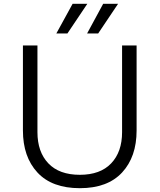

<svg xmlns="http://www.w3.org/2000/svg" viewBox="-20 -968 835 1005"><path d="M100 -285V-730H176V-276Q176 -173 233 -113Q290 -53 398 -53Q505 -53 562 -113Q619 -173 619 -276V-730H695V-285Q695 -147 619 -65Q543 17 398 17Q252 17 176 -65Q100 -147 100 -285ZM520 -948H598L494 -793H436ZM360 -948H437L333 -793H275Z"/></svg>

Font: Sora-SIA Light
Style: Regular
Weight: 300
Designer: Jonathan Barnbrook, Julián Moncada
Foundry: Barnbrook Fonts
Version: Version 2.000